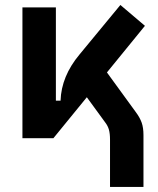

<svg xmlns="http://www.w3.org/2000/svg" viewBox="-20 -547 626 760"><path d="M191.4 0H68.8V-517.6H201.2V-148.4H219.7Q222.7 -245.1 294.9 -331.5L456.5 -527.3L553.7 -444.8L403.3 -260.3L518.1 -102.5Q533.7 -81.5 540.8 -61.5Q547.9 -41.5 547.9 -12.2V192.9H415.5V6.3Q415.5 -18.6 411.1 -33.9Q406.7 -49.3 396 -63L323.7 -162.1Z"/></svg>

Font: Cascadia Mono
Style: Bold
Weight: 700
Monospace: yes
Designer: Aaron Bell
Foundry: Saja Typeworks
Version: Version 2404.023; ttfautohint (v1.8.4)